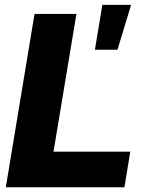

<svg xmlns="http://www.w3.org/2000/svg" viewBox="-20 -786 605 806"><path d="M4.4 0 125 -727.5H300.8L204.6 -149.4H526.9L502.4 0ZM378.4 -577.1 409.7 -765.6H530.3L473.1 -577.1Z"/></svg>

Font: Inter Display ExtraBold
Style: Italic
Weight: 800
Italic angle: -9.39999°
Designer: Rasmus Andersson
Foundry: rsms
Version: Version 4.000;git-a52131595